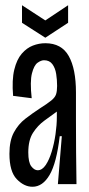

<svg xmlns="http://www.w3.org/2000/svg" viewBox="-20 -703 340 733"><path d="M104 10Q72 10 44 -19Q16 -48 16 -116Q16 -166 33 -197.5Q50 -229 76.5 -249.5Q103 -270 132 -289Q162 -308 176 -319.5Q190 -331 194 -343Q198 -355 198 -375Q198 -398 194.5 -420.5Q191 -443 180 -458Q169 -473 148 -473Q137 -473 123.5 -463.5Q110 -454 102 -423Q94 -392 101 -328L30 -337Q25 -398 34.5 -437Q44 -476 63 -498Q82 -520 105.5 -529Q129 -538 153 -538Q215 -538 242.5 -489Q270 -440 270 -350V-241Q270 -181 270.5 -120.5Q271 -60 272 0H201Q205 -46 208.5 -91.5Q212 -137 216 -183H208Q196 -81 169.5 -35.5Q143 10 104 10ZM124 -53Q141 -53 154.5 -73Q168 -93 177.5 -124.5Q187 -156 192 -191Q197 -226 197 -257V-277Q175 -261 149.5 -242.5Q124 -224 106 -196Q88 -168 88 -121Q88 -83 99.5 -68Q111 -53 124 -53ZM64 -683 153 -625 240 -683V-616L153 -559L64 -616Z"/></svg>

Font: Bricolage Grotesque 48pt Condensed Light
Style: Regular
Weight: 300
Width: 3
Designer: Mathieu Triay
Foundry: Atelier Triay
Version: Version 1.000; ttfautohint (v1.8.4.7-5d5b);gftools[0.9.32]